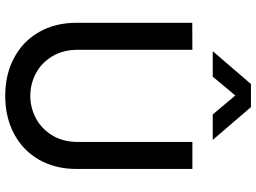

<svg xmlns="http://www.w3.org/2000/svg" viewBox="-146 -844 1005 754"><g transform="rotate(90 357.0 -467.5)"><path d="M281.5 -800H181.5L310.5 -950H401L530 -800H430L355.5 -888.5ZM70 -265V-719.5L176 -720V-270.5Q176 -212 201.8 -169.5Q227.5 -127 269 -105.2Q310.5 -83.5 357 -83.5Q403.5 -83.5 445 -105.5Q486.5 -127.5 512.2 -170Q538 -212.5 538 -270.5V-720H644V-265Q644 -181.5 607.8 -118Q571.5 -54.5 506.2 -19.8Q441 15 357 15Q273 15 207.8 -19.8Q142.5 -54.5 106.2 -118Q70 -181.5 70 -265Z"/></g></svg>

Font: Hauora SemiBold
Style: Regular
Weight: 600
Designer: Wayne Shih
Foundry: WCYS
Version: Version 1.001